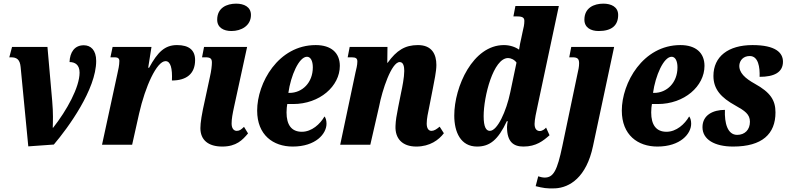

<svg xmlns="http://www.w3.org/2000/svg" viewBox="-20 -793 4314 1052"><path d="M93 -426 135 9 275 -1C354 -94 507 -304 507 -459C507 -519 477 -545 439 -545C388 -545 363 -506 361 -453C391 -453 416 -438 416 -395C416 -315 346 -188 271 -93H269C270 -126 272 -173 266 -240L240 -536H46L31 -479H40C71 -479 89 -468 93 -426Z M623 -388 539 0H704L742 -170C776 -320 839 -458 887 -458C915 -458 925 -418 922 -352C1001 -352 1049 -388 1049 -464C1049 -518 1016 -546 950 -546C883 -546 844 -508 797 -422H792L810 -536H597L585 -479H610C626 -479 634 -472 634 -459C634 -436 628 -410 623 -388Z M1248 -623C1302 -623 1355 -652 1355 -711C1355 -756 1316 -773 1274 -773C1222 -773 1170 -750 1170 -685C1170 -642 1205 -623 1248 -623ZM1198 10C1275 10 1309 -26 1339 -62L1317 -98C1301 -83 1293 -76 1277 -76C1260 -76 1249 -91 1249 -116C1249 -142 1254 -168 1263 -210L1334 -536H1098L1087 -479H1105C1133 -479 1141 -472 1141 -450C1141 -435 1138 -405 1130 -371L1104 -250C1085 -167 1078 -120 1078 -91C1078 -26 1121 10 1198 10Z M1584 10C1710 10 1769 -60 1769 -115C1769 -132 1765 -147 1758 -155C1734 -113 1688 -71 1634 -71C1577 -71 1550 -109 1550 -177C1550 -197 1552 -211 1554 -223H1586C1732 -223 1842 -321 1842 -432C1842 -504 1794 -546 1710 -546C1504 -546 1389 -338 1389 -187C1389 -53 1477 10 1584 10ZM1566 -284H1560C1573 -378 1618 -482 1662 -482C1682 -482 1694 -459 1694 -424C1694 -340 1636 -284 1566 -284Z M2261 10C2336 10 2385 -27 2412 -63L2389 -99C2371 -84 2358 -76 2344 -76C2328 -76 2318 -90 2318 -116C2318 -143 2325 -174 2333 -213L2352 -310C2359 -348 2371 -401 2371 -437C2371 -495 2347 -546 2270 -546C2199 -546 2153 -517 2104 -449H2102L2103 -536H1896L1885 -479H1907C1931 -479 1938 -472 1938 -456C1938 -436 1932 -414 1928 -397L1844 0H2009L2057 -209C2074 -299 2125 -453 2170 -453C2191 -453 2195 -427 2195 -404C2195 -370 2184 -314 2178 -287L2162 -207C2153 -162 2148 -133 2147 -103C2144 -33 2185 10 2261 10Z M2594 10C2663 10 2709 -26 2757 -129H2762C2760 -120 2758 -106 2758 -97C2758 -15 2794 10 2848 10C2918 10 2957 -22 2991 -52L2972 -94C2966 -86 2951 -75 2938 -75C2921 -75 2909 -87 2909 -114C2909 -136 2918 -180 2926 -215L3042 -760H2804L2793 -703H2814C2845 -703 2853 -695 2853 -678C2853 -659 2849 -641 2844 -621L2836 -583C2833 -571 2826 -538 2824 -521C2803 -536 2773 -546 2741 -546C2571 -546 2469 -318 2469 -160C2469 -69 2504 10 2594 10ZM2664 -76C2644 -76 2630 -96 2630 -157C2630 -264 2683 -475 2764 -475C2779 -475 2799 -466 2810 -450L2776 -288C2754 -182 2705 -76 2664 -76Z M3260 -623C3331 -623 3367 -653 3367 -711C3367 -756 3328 -773 3286 -773C3234 -773 3182 -750 3182 -685C3182 -642 3217 -623 3260 -623ZM3022 239C3101 235 3193 179 3229 8L3345 -536H3110L3099 -479H3117C3145 -479 3153 -470 3153 -446C3153 -427 3149 -410 3144 -388L3061 8C3033 141 3013 180 2964 180C2954 180 2936 176 2929 173L2915 227C2955 237 2976 241 3022 239Z M3582 10C3708 10 3767 -60 3767 -115C3767 -132 3763 -147 3756 -155C3732 -113 3686 -71 3632 -71C3575 -71 3548 -109 3548 -177C3548 -197 3550 -211 3552 -223H3584C3730 -223 3840 -321 3840 -432C3840 -504 3792 -546 3708 -546C3502 -546 3387 -338 3387 -187C3387 -53 3475 10 3582 10ZM3564 -284H3558C3571 -378 3616 -482 3660 -482C3680 -482 3692 -459 3692 -424C3692 -340 3634 -284 3564 -284Z M3997 10C4156 10 4229 -59 4229 -177C4229 -244 4201 -287 4116 -334C4062 -364 4028 -395 4031 -437C4034 -463 4053 -486 4088 -486C4135 -486 4144 -425 4142 -372C4221 -372 4270 -396 4270 -455C4270 -504 4230 -546 4103 -546C3970 -546 3889 -483 3889 -377C3889 -304 3931 -258 4009 -215C4061 -186 4089 -167 4089 -126C4089 -82 4061 -54 4019 -54C3966 -54 3949 -119 3952 -191C3887 -191 3829 -163 3829 -96C3829 -29 3895 10 3997 10Z"/></svg>

Font: Noto Serif ExtraCondensed Black
Style: Italic
Weight: 900
Width: 2
Italic angle: -12°
Designer: Monotype Design Team
Foundry: Monotype Imaging Inc.
Version: Version 2.014